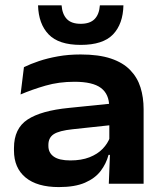

<svg xmlns="http://www.w3.org/2000/svg" viewBox="-20 -710 630 742"><path d="M400.5 0 405.5 -128 402.5 -145V-276L402 -297.5Q402 -346 370.2 -370Q338.5 -394 268 -394Q207.5 -394 155.8 -379Q104 -364 59.5 -345L72.5 -450.5Q98 -463 130.8 -474Q163.5 -485 203.8 -492.2Q244 -499.5 291.5 -499.5Q361.5 -499.5 408.5 -483.8Q455.5 -468 483.2 -439.2Q511 -410.5 523 -372Q535 -333.5 535 -288V0ZM207.5 13Q123.5 13 78.8 -24Q34 -61 34 -128.5V-138Q34 -213.5 86.5 -248Q139 -282.5 246.5 -293L413.5 -310L419 -227.5L260.5 -210.5Q208.5 -205 187.8 -191.5Q167 -178 167 -150V-146Q167 -119.5 187.8 -104.8Q208.5 -90 252 -90Q294.5 -90 325.8 -102.2Q357 -114.5 376.8 -135Q396.5 -155.5 405 -179.5L425 -111.5H399.5Q390.5 -77.5 369 -49.2Q347.5 -21 308.5 -4Q269.5 13 207.5 13ZM292 -536.5Q207 -536.5 168 -577Q129 -617.5 127 -689.5H218Q220.5 -655.5 238 -636.8Q255.5 -618 292 -618Q327.5 -618 345.5 -636.2Q363.5 -654.5 366 -689.5H457Q455.5 -617.5 416.8 -577Q378 -536.5 292 -536.5Z"/></svg>

Font: AnekLatin_SemiExpandedSemiBold
Style: Regular
Weight: 600
Width: 6
Designer: Yesha Goshar
Foundry: Ek Type
Version: Version 1.003